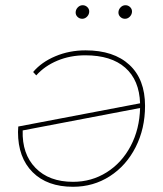

<svg xmlns="http://www.w3.org/2000/svg" viewBox="-20 -713 626 736"><path d="M536 -307Q536 -220 500 -149Q464 -78 401 -37.5Q338 3 260 3Q161 3 105 -53Q49 -109 49 -207L50 -228L517 -317Q514 -406 460 -453.5Q406 -501 307 -501Q249 -501 200 -480.5Q151 -460 119 -424L107 -437Q139 -475 192.5 -497.5Q246 -520 308 -520Q416 -520 476 -464.5Q536 -409 536 -307ZM517 -299 67 -213Q64 -123 116 -69.5Q168 -16 260 -16Q331 -16 389 -52.5Q447 -89 481 -153.5Q515 -218 517 -299ZM270 -665Q270 -676 278 -684.5Q286 -693 297 -693Q307 -693 314.5 -686Q322 -679 322 -669Q322 -658 314 -649.5Q306 -641 295 -641Q285 -641 277.5 -648Q270 -655 270 -665ZM434 -665Q434 -676 442 -684.5Q450 -693 461 -693Q471 -693 478.5 -686Q486 -679 486 -669Q486 -658 478 -649.5Q470 -641 459 -641Q449 -641 441.5 -648Q434 -655 434 -665Z"/></svg>

Font: Montserrat Alternates Thin
Style: Italic
Weight: 250
Italic angle: -11.3°
Designer: Julieta Ulanovsky
Foundry: Julieta Ulanovsky
Version: Version 7.200